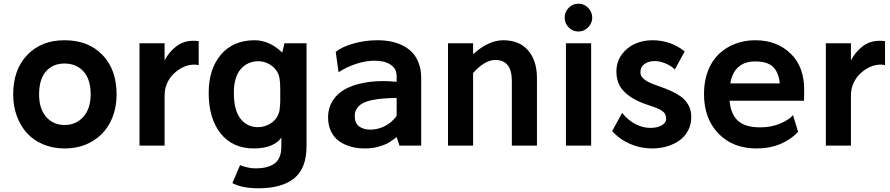

<svg xmlns="http://www.w3.org/2000/svg" viewBox="-20 -782 4780 1031"><path d="M326.2 -565.9Q454.1 -565.9 530 -487.3Q606 -408.7 606 -274.9Q606 -192.9 572.8 -127.2Q539.6 -61.5 475.6 -23.2Q411.6 15.1 327.1 15.1Q263.7 15.1 211.2 -7.1Q158.7 -29.3 123.8 -68.4Q88.9 -107.4 69.8 -160.4Q50.8 -213.4 50.8 -274.9Q50.8 -408.2 126.5 -487.1Q202.1 -565.9 326.2 -565.9ZM326.2 -440.9Q264.2 -440.9 227.1 -398.9Q189.9 -356.9 189.9 -274.9Q189.9 -198.2 227.8 -154.5Q265.6 -110.8 327.1 -110.8Q388.2 -110.8 427.5 -154.8Q466.8 -198.7 466.8 -274.9Q466.8 -356.9 428 -398.9Q389.2 -440.9 326.2 -440.9Z M1017.6 -563Q1037.1 -563 1046.9 -561V-432.1Q1036.6 -435.1 1023.9 -435.1Q973.6 -435.1 927.5 -398.7Q881.3 -362.3 867.7 -306.2Q863.8 -289.1 863.8 -262.2V0H729V-549.8H863.8V-458Q888.2 -503.9 927 -533.4Q965.8 -563 1017.6 -563Z M1507.8 -549.8H1626V2.9Q1626 122.1 1559.6 175.5Q1493.2 229 1368.7 229Q1279.3 229 1228 201.2L1269 105Q1314.9 122.1 1351.6 122.1Q1420.4 122.1 1455.6 95Q1490.7 67.9 1490.7 5.9V-43.9Q1476.6 -19 1438.7 -2Q1400.9 15.1 1342.8 15.1Q1229 15.1 1164.8 -65.4Q1100.6 -146 1100.6 -283.2Q1100.6 -411.6 1166.5 -488.8Q1232.4 -565.9 1347.7 -565.9Q1425.8 -565.9 1495.6 -500ZM1484.9 -242.2V-301.8Q1484.9 -341.8 1481 -360.8Q1474.6 -400.9 1441.2 -427Q1407.7 -453.1 1366.7 -453.1Q1309.6 -453.1 1272.7 -410.9Q1235.8 -368.7 1235.8 -283.2Q1235.8 -189.9 1271.5 -144.5Q1307.1 -99.1 1364.7 -99.1Q1404.8 -99.1 1438.2 -122.6Q1471.7 -146 1481 -189Q1484.9 -219.2 1484.9 -242.2Z M2006.8 -565.9Q2043.9 -565.9 2077.1 -559.6Q2110.4 -553.2 2140.9 -538.3Q2171.4 -523.4 2193.4 -500.7Q2215.3 -478 2228.5 -442.9Q2241.7 -407.7 2241.7 -363.8V0H2125L2109.9 -45.9Q2085.9 -27.3 2068.1 -16.4Q2050.3 -5.4 2015.4 4.9Q1980.5 15.1 1939 15.1Q1898.4 15.1 1863.5 5.4Q1828.6 -4.4 1801 -23.9Q1773.4 -43.5 1757.6 -76.2Q1741.7 -108.9 1741.7 -150.9Q1741.7 -205.6 1770 -246.6Q1798.3 -287.6 1848.4 -310.8Q1898.4 -334 1965.1 -342.3Q2031.7 -350.6 2109.9 -342.8V-373Q2109.9 -413.6 2077.4 -434.8Q2044.9 -456.1 1991.7 -456.1Q1946.3 -456.1 1894.8 -439.9Q1843.3 -423.8 1797.9 -394L1782.7 -503.9Q1817.4 -531.2 1879.4 -548.6Q1941.4 -565.9 2006.8 -565.9ZM2109.9 -159.2V-255.9Q2070.8 -255.4 2040.8 -253.2Q2010.7 -251 1980 -244.9Q1949.2 -238.8 1929.4 -228.5Q1909.7 -218.3 1897.2 -200.7Q1884.8 -183.1 1884.8 -159.2Q1884.8 -121.1 1908 -103.5Q1931.2 -85.9 1969.7 -85.9Q2008.3 -85.9 2045.7 -104.5Q2083 -123 2109.9 -159.2Z M2681.6 -565.9Q2769.5 -565.9 2816.4 -510.7Q2863.3 -455.6 2863.3 -362.8V0H2728.5V-347.2Q2728.5 -460 2639.6 -460Q2583.5 -460 2520.5 -390.1V0H2385.7V-549.8H2520.5V-491.2Q2604 -565.9 2681.6 -565.9Z M3085.9 -762.2Q3116.2 -762.2 3138.2 -740Q3160.2 -717.8 3160.2 -687Q3160.2 -657.2 3137.9 -635Q3115.7 -612.8 3085.9 -612.8Q3055.2 -612.8 3033.7 -634.8Q3012.2 -656.7 3012.2 -687Q3012.2 -717.8 3033.7 -740Q3055.2 -762.2 3085.9 -762.2ZM3154.3 0H3019V-549.8H3154.3Z M3656.7 -505.9 3604 -409.2Q3582 -429.7 3552.2 -441.9Q3522.5 -454.1 3496.1 -454.1Q3462.9 -454.1 3440.9 -438.5Q3418.9 -422.9 3418.9 -393.1Q3418.9 -375 3434.1 -360.8Q3449.2 -346.7 3473.1 -336.4Q3497.1 -326.2 3526.1 -316.2Q3555.2 -306.2 3584.5 -293Q3613.8 -279.8 3637.7 -262.5Q3661.6 -245.1 3676.8 -217.3Q3691.9 -189.5 3691.9 -153.8Q3691.9 -113.3 3674.6 -80.6Q3657.2 -47.9 3627.9 -27.3Q3598.6 -6.8 3561.3 4.2Q3523.9 15.1 3481.9 15.1Q3419.9 15.1 3363.8 -9Q3307.6 -33.2 3267.1 -78.1L3320.8 -175.8Q3350.1 -138.2 3390.4 -116.7Q3430.7 -95.2 3472.7 -95.2Q3507.3 -95.2 3532.2 -108.4Q3557.1 -121.6 3557.1 -145Q3557.1 -153.3 3554.7 -160.6Q3552.2 -168 3549.3 -173.1Q3546.4 -178.2 3539.1 -183.6Q3531.7 -189 3526.4 -192.4Q3521 -195.8 3509.5 -200.4Q3498 -205.1 3490.5 -207.8Q3482.9 -210.4 3467.5 -215.6Q3452.1 -220.7 3442.9 -224.1Q3369.1 -251 3329.6 -292Q3290 -333 3290 -397.9Q3290 -450.7 3319.3 -490Q3348.6 -529.3 3391.6 -547.6Q3434.6 -565.9 3482.9 -565.9Q3582 -565.9 3656.7 -505.9Z M4035.6 -565.9Q4151.9 -565.9 4226.1 -493.7Q4300.3 -421.4 4298.3 -293.9L4297.4 -241.2H3897.5Q3904.3 -168 3943.1 -133.1Q3981.9 -98.1 4062.5 -98.1Q4122.1 -98.1 4170.4 -118.9Q4218.8 -139.6 4238.3 -164.1L4265.6 -74.2Q4227.5 -32.7 4170.4 -8.8Q4113.3 15.1 4041.5 15.1Q3915.5 15.1 3837.9 -64.9Q3760.3 -145 3760.3 -277.8Q3760.3 -347.2 3782 -402.6Q3803.7 -458 3841.8 -493.4Q3879.9 -528.8 3929.4 -547.4Q3979 -565.9 4035.6 -565.9ZM4035.6 -452.1Q3921.9 -452.1 3901.4 -334H4167.5Q4160.6 -395 4130.4 -423.6Q4100.1 -452.1 4035.6 -452.1Z M4703.1 -563Q4722.7 -563 4732.4 -561V-432.1Q4722.2 -435.1 4709.5 -435.1Q4659.2 -435.1 4613 -398.7Q4566.9 -362.3 4553.2 -306.2Q4549.3 -289.1 4549.3 -262.2V0H4414.6V-549.8H4549.3V-458Q4573.7 -503.9 4612.5 -533.4Q4651.4 -563 4703.1 -563Z"/></svg>

Font: Stilu SemiBold
Style: Regular
Weight: 600
Designer: Genilson Lima Santos
Foundry: Genilson Lima Santos
Version: Version 1.200;PS 001.200;hotconv 1.0.88;makeotf.lib2.5.64775